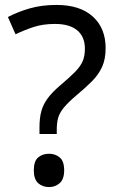

<svg xmlns="http://www.w3.org/2000/svg" viewBox="-20 -744 474 778"><path d="M140 -228Q140 -266 147.5 -293.5Q155 -321 173.5 -346Q192 -371 224 -398Q263 -431 284.5 -453Q306 -475 315 -496Q324 -517 324 -547Q324 -595 293 -621Q262 -647 203 -647Q154 -647 116 -634.5Q78 -622 43 -605L12 -675Q52 -696 100.5 -710Q149 -724 209 -724Q304 -724 356 -677Q408 -630 408 -549Q408 -504 393.5 -472.5Q379 -441 352.5 -414.5Q326 -388 290 -358Q257 -330 239.5 -309Q222 -288 216 -267.5Q210 -247 210 -218V-201H140ZM117 -54Q117 -91 134.5 -106Q152 -121 179 -121Q204 -121 222 -106Q240 -91 240 -54Q240 -18 222 -2Q204 14 179 14Q152 14 134.5 -2Q117 -18 117 -54Z"/></svg>

Font: uguzrati85
Style: Book
Weight: 400
Designer: Jelle Bosma - Monotype Design Team, Universal Thirst
Foundry: Monotype Imaging Inc.
Version: Version 2.106